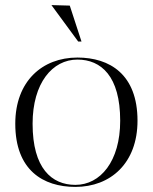

<svg xmlns="http://www.w3.org/2000/svg" viewBox="-20 -730 600 754"><path d="M182 -710 287 -567H300L254 -708ZM40 -244C40 -62 149 4 276 4C414 4 520 -89 520 -256C520 -438 411 -504 284 -504C146 -504 40 -411 40 -244ZM108 -244C108 -404 186 -496 284 -496C377 -496 452 -431 452 -256C452 -96 374 -4 276 -4C183 -4 108 -69 108 -244Z"/></svg>

Font: Italiana
Style: Regular
Weight: 400
Designer: Santiago Orozco
Foundry: Santiago Orozco
Version: Version 1.000;PS 001.001;hotconv 1.0.56